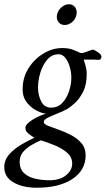

<svg xmlns="http://www.w3.org/2000/svg" viewBox="-67 -651 495 899"><path d="M325 -372Q326 -368 332.5 -346.5Q339 -325 339 -305Q339 -253 321 -219Q303 -185 281.5 -166.5Q260 -148 250 -142Q233 -132 206.5 -121.5Q180 -111 159 -101Q138 -91 138 -80Q138 -70 158 -62Q178 -54 207 -44Q236 -34 265 -19Q294 -4 314 19Q334 42 334 76Q334 146 272 187Q210 228 105 228Q39 228 -4 203Q-47 178 -47 132Q-47 98 -24 72Q-1 46 32 26.5Q65 7 94 -6L76 -18Q67 -24 59.5 -32Q52 -40 52 -53Q52 -65 69.5 -79Q87 -93 110 -104Q133 -115 149 -119Q134 -119 107.5 -131.5Q81 -144 60 -169.5Q39 -195 39 -233Q39 -288 66.5 -331.5Q94 -375 136.5 -400.5Q179 -426 224 -426Q252 -426 270.5 -419.5Q289 -413 307 -404Q314 -401 326 -404.5Q338 -408 349 -413Q355 -415 360 -416.5Q365 -418 368 -419Q378 -416 393 -405.5Q408 -395 408 -385Q408 -380 405 -375.5Q402 -371 396 -371Q392 -371 386 -371Q380 -371 373 -372Q359 -372 345 -372Q331 -372 325 -372ZM271 115Q271 84 246 63Q221 42 187 28.5Q153 15 124 6Q105 14 81.5 27.5Q58 41 41.5 60Q25 79 25 107Q25 139 44 158Q63 177 95 185Q127 193 165 193Q214 193 242.5 169.5Q271 146 271 115ZM207 -397Q176 -397 154.5 -372Q133 -347 122 -311Q111 -275 111 -241Q111 -205 126 -176Q141 -147 172 -147Q204 -147 225 -169.5Q246 -192 256.5 -224.5Q267 -257 267 -287Q267 -311 260 -336.5Q253 -362 239.5 -379.5Q226 -397 207 -397ZM200 -582Q204 -602 220.5 -616.5Q237 -631 256 -631Q275 -631 285 -616.5Q295 -602 291 -582Q287 -562 271 -548Q255 -534 236 -534Q217 -534 206.5 -548Q196 -562 200 -582Z"/></svg>

Font: Amiri
Style: Italic
Weight: 400
Italic angle: 10°
Designer: Khaled Hosny
Version: Version 0.113